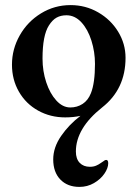

<svg xmlns="http://www.w3.org/2000/svg" viewBox="-20 -447 541 754"><path d="M189 179Q189 132 220 87Q251 42 296 8Q268 14 236 14Q178 14 130 -12.5Q82 -39 54.5 -86.5Q27 -134 27 -193Q27 -254 57.5 -308Q88 -362 141 -394.5Q194 -427 257 -427Q316 -427 365.5 -398.5Q415 -370 444 -322.5Q473 -275 473 -220Q473 -97 381 -25Q278 57 278 148Q278 177 293 192.5Q308 208 333 208Q347 208 357.5 203.5Q368 199 376 193Q384 187 388 185Q392 181 397 181Q405 181 405 194Q405 213 390 235Q375 257 349 272Q323 287 292 287Q245 287 217 258Q189 229 189 179ZM337 -81Q353 -121 353 -196Q353 -243 339 -287.5Q325 -332 299.5 -359.5Q274 -387 241 -387Q219 -387 202.5 -378Q186 -369 172 -347Q147 -308 147 -217Q147 -168 161.5 -124Q176 -80 201 -52.5Q226 -25 256 -25Q283 -25 304.5 -39Q326 -53 337 -81Z"/></svg>

Font: EB Garamond SemiBold
Style: Regular
Weight: 600
Designer: Georg Duffner and Octavio Pardo
Foundry: Georg Duffner
Version: Version 1.000